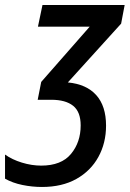

<svg xmlns="http://www.w3.org/2000/svg" viewBox="-35 -734 516 764"><path d="M132 10Q93 10 54 2Q15 -6 -15 -23V-119Q13 -99 52 -87Q91 -75 129 -75Q209 -75 247.5 -121.5Q286 -168 286 -235Q286 -289 256 -313Q226 -337 169 -337H115L129 -408L322 -628H116L134 -714H461L447 -640L235 -406Q309 -399 348 -355.5Q387 -312 387 -234Q387 -165 356.5 -109.5Q326 -54 269 -22Q212 10 132 10Z"/></svg>

Font: Noto Sans Condensed Medium
Style: Italic
Weight: 500
Width: 3
Italic angle: -12°
Designer: Monotype Design Team
Foundry: Monotype Imaging Inc.
Version: Version 2.013; ttfautohint (v1.8.4.7-5d5b)